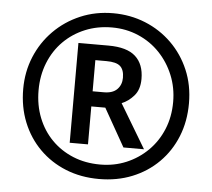

<svg xmlns="http://www.w3.org/2000/svg" viewBox="-52 -781 936 847"><g transform="rotate(5 416.0 -357.0)"><path d="M274 -138V-580H407Q489 -580 527 -545.5Q565 -511 565 -446Q565 -399 541 -371.5Q517 -344 487 -332L603 -138H512L417 -306H355V-138ZM405 -373Q444 -373 463.5 -393Q483 -413 483 -444Q483 -479 465.5 -495Q448 -511 404 -511H355V-373ZM416 10Q336 10 269 -17Q202 -44 152.5 -93.5Q103 -143 76 -210Q49 -277 49 -357Q49 -433 76.5 -499.5Q104 -566 154 -616.5Q204 -667 271 -695.5Q338 -724 416 -724Q492 -724 558.5 -697Q625 -670 675.5 -620.5Q726 -571 754.5 -504Q783 -437 783 -357Q783 -277 756 -210Q729 -143 679.5 -93.5Q630 -44 563 -17Q496 10 416 10ZM416 -54Q478 -54 531.5 -76.5Q585 -99 626 -139.5Q667 -180 690 -235.5Q713 -291 713 -357Q713 -420 690.5 -475Q668 -530 628 -572Q588 -614 533.5 -637.5Q479 -661 416 -661Q352 -661 297.5 -638.5Q243 -616 202.5 -575.5Q162 -535 139.5 -479Q117 -423 117 -357Q117 -291 139 -235.5Q161 -180 201 -139.5Q241 -99 295.5 -76.5Q350 -54 416 -54Z"/></g></svg>

Font: Noto Sans Thaana
Style: Regular
Weight: 400
Designer: Monotype Design Team
Foundry: Monotype Imaging Inc.
Version: Version 2.001